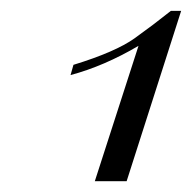

<svg xmlns="http://www.w3.org/2000/svg" viewBox="-20 -773 356 356"><path d="M155.8 -437 236.8 -688Q172.9 -650.4 110.8 -633.8L116.2 -652.8Q194.3 -676.8 229.7 -702.1Q265.1 -727.5 296.9 -752.9H315.9L214.8 -437Z"/></svg>

Font: PlayfairDisplay-Italic
Style: Italic
Weight: 400
Italic angle: -14°
Designer: Claus Eggers Sørensen
Foundry: Claus Eggers Sørensen
Version: Version 1.002;PS 001.002;hotconv 1.0.70;makeotf.lib2.5.58329